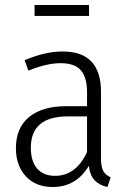

<svg xmlns="http://www.w3.org/2000/svg" viewBox="-20 -741 519 772"><path d="M425 -28 412 11Q378 3 360 -16.5Q342 -36 337 -74Q286 11 192 11Q124 11 84 -32Q44 -75 44 -145Q44 -227 97 -270.5Q150 -314 246 -314H330V-370Q330 -430 305 -458.5Q280 -487 224 -487Q168 -487 94 -457L79 -499Q162 -534 231 -534Q310 -534 348 -493Q386 -452 386 -374V-107Q386 -71 395 -54Q404 -37 425 -28ZM330 -130V-273H253Q104 -273 104 -147Q104 -92 129.5 -63Q155 -34 201 -34Q286 -34 330 -130ZM119 -677V-721H338V-677Z"/></svg>

Font: Fira Sans Condensed Light
Style: Regular
Weight: 300
Width: 3
Designer: bBox Type GmbH & Carrois Corporate GbR & Edenspiekermann AG
Foundry: bBox Type GmbH & Carrois Corporate GbR & Edenspiekermann AG
Version: Version 4.301